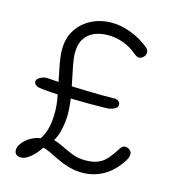

<svg xmlns="http://www.w3.org/2000/svg" viewBox="-116 -871 914 993"><g transform="rotate(15 341.0 -374.5)"><path d="M86 23Q69 23 60 15Q51 7 51 -8Q51 -25 64.5 -44Q78 -63 103 -79Q128 -95 160 -100Q181 -134 188.5 -169Q196 -204 196 -248Q196 -284 188.5 -326.5Q181 -369 171.5 -413Q162 -457 154.5 -498.5Q147 -540 147 -572Q147 -634 176 -678.5Q205 -723 253.5 -747.5Q302 -772 362 -772Q397 -772 432 -762.5Q467 -753 501.5 -735.5Q536 -718 566 -692Q572 -687 574 -681Q576 -675 576 -670Q576 -660 571 -652Q566 -644 558 -639Q550 -634 541 -634Q535 -634 529 -637.5Q523 -641 517 -645Q482 -676 441 -690.5Q400 -705 360 -705Q319 -705 286.5 -691.5Q254 -678 235 -648.5Q216 -619 216 -572Q216 -547 223 -509.5Q230 -472 239.5 -428.5Q249 -385 256 -340Q263 -295 263 -253Q263 -210 250.5 -160.5Q238 -111 199 -69L203 -113Q237 -109 269 -93.5Q301 -78 335 -63.5Q369 -49 410 -49Q452 -49 479 -60.5Q506 -72 526 -95Q546 -118 567 -152Q573 -162 580 -166.5Q587 -171 594 -171Q603 -171 611 -166.5Q619 -162 624 -155.5Q629 -149 629 -141Q629 -130 626 -121.5Q623 -113 617 -104Q578 -42 525.5 -12.5Q473 17 413 17Q373 17 338 6.5Q303 -4 274 -18Q245 -32 222.5 -43Q200 -54 185 -56Q165 -24 137 -0.5Q109 23 86 23ZM449 -338Q405 -337 352.5 -337Q300 -337 248 -338.5Q196 -340 153 -343Q110 -346 85 -350Q69 -354 62 -361.5Q55 -369 57 -381Q60 -392 77.5 -401Q95 -410 114 -409Q142 -407 176.5 -404.5Q211 -402 249.5 -400.5Q288 -399 327.5 -398Q367 -397 406 -396.5Q445 -396 480 -397Q494 -395 500.5 -386.5Q507 -378 506 -366Q502 -354 485.5 -346.5Q469 -339 449 -338Z"/></g></svg>

Font: Playpen Sans Light
Style: Regular
Weight: 300
Designer: Laura Meseguer, Veronika Burian, José Scaglione
Foundry: TypeTogether
Version: Version 1.001